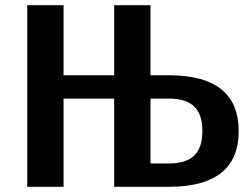

<svg xmlns="http://www.w3.org/2000/svg" viewBox="-20 -720 960 740"><path d="M560 -430V-700H420V-430H225V-700H85V0H225V-340H420V0H630C820 0 900 -80 900 -215C900 -350 820 -430 630 -430ZM630 -340C720 -340 760 -300 760 -215C760 -130 720 -90 630 -90H560V-340Z"/></svg>

Font: Scada
Style: Bold
Weight: 700
Designer: Jovanny Lemonad
Foundry: Jovanny Lemonad
Version: Version 3.005